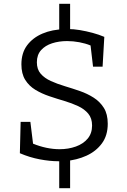

<svg xmlns="http://www.w3.org/2000/svg" viewBox="-20 -847 663 1005"><path d="M290 138V-20L311 -4Q305 -3 298.5 -3Q292 -3 285 -3Q241 -3 188 -13Q135 -23 84 -45L88 -209H139L153 -95Q187 -81 222.5 -73.5Q258 -66 292 -66Q338 -66 377 -80Q416 -94 439 -121.5Q462 -149 462 -190Q462 -228 442 -252Q422 -276 389 -291.5Q356 -307 317 -318.5Q278 -330 238 -343.5Q198 -357 165 -377Q132 -397 112 -429Q92 -461 92 -510Q92 -570 122 -610Q152 -650 203 -671.5Q254 -693 317 -694L290 -677V-827H347V-678L324 -695H336Q365 -695 398 -689.5Q431 -684 464.5 -675Q498 -666 526 -654L517 -498H467L454 -609Q427 -620 395 -626Q363 -632 331 -632Q289 -632 253 -620.5Q217 -609 195 -584.5Q173 -560 173 -521Q173 -484 193 -461Q213 -438 246 -423Q279 -408 319 -396Q359 -384 398 -370.5Q437 -357 470 -336Q503 -315 523.5 -282.5Q544 -250 544 -199Q544 -138 513.5 -96.5Q483 -55 432.5 -32Q382 -9 321 -4L347 -23V138Z"/></svg>

Font: Bitter Thin
Style: Regular
Weight: 400
Version: Version 3.021